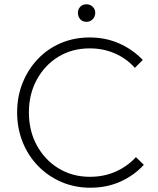

<svg xmlns="http://www.w3.org/2000/svg" viewBox="-20 -867 738 897"><path d="M402 10Q329 10 266.5 -17Q204 -44 157.5 -92Q111 -140 85.5 -204Q60 -268 60 -342Q60 -416 85.5 -479.5Q111 -543 156.5 -591Q202 -639 264 -665.5Q326 -692 399 -692Q474 -692 537 -664Q600 -636 647 -587L610 -550Q572 -593 517.5 -617Q463 -641 399 -641Q317 -641 253 -602Q189 -563 152 -495Q115 -427 115 -342Q115 -256 152 -188Q189 -120 253.5 -80.5Q318 -41 400 -41Q467 -41 522 -66Q577 -91 615 -133L652 -97Q606 -47 542.5 -18.5Q479 10 402 10ZM384 -765Q366 -765 355 -777Q344 -789 344 -807Q344 -824 355 -835.5Q366 -847 384 -847Q401 -847 413 -835.5Q425 -824 425 -807Q425 -789 413 -777Q401 -765 384 -765Z"/></svg>

Font: Outfit ExtraLight
Style: Regular
Weight: 200
Designer: Rodrigo Fuenzalida
Foundry: fragTYPE
Version: Version 1.100; ttfautohint (v1.8.4.7-5d5b);gftools[0.9.27]